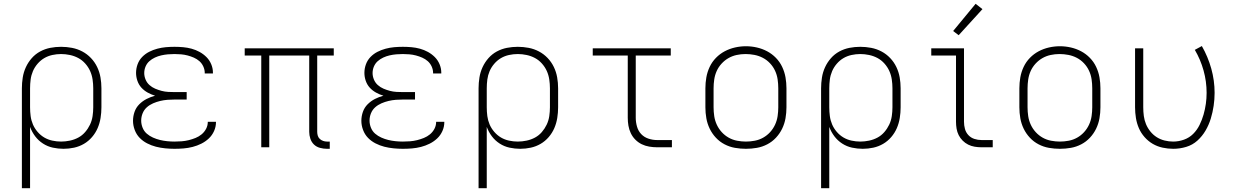

<svg xmlns="http://www.w3.org/2000/svg" viewBox="-20 -774 6490 1009"><path d="M95 215V-310Q95 -338 99.5 -366.5Q104 -395 116 -421Q128 -447 147 -468.5Q166 -490 191 -503.5Q216 -517 244 -522.5Q272 -528 301 -528Q330 -528 358.5 -522.5Q387 -517 412.5 -503.5Q438 -490 458 -469Q478 -448 490.5 -422Q503 -396 508 -367.5Q513 -339 513 -310V-210Q513 -182 508.5 -154Q504 -126 493 -100.5Q482 -75 463.5 -53.5Q445 -32 421 -18Q397 -4 369.5 2Q342 8 314 8Q286 8 258 2Q230 -4 206 -19.5Q182 -35 165 -57.5Q148 -80 138 -107V215ZM301 -30Q324 -30 347.5 -35Q371 -40 391.5 -51Q412 -62 427.5 -80Q443 -98 453 -119Q463 -140 466.5 -163.5Q470 -187 470 -210V-310Q470 -333 466.5 -356.5Q463 -380 453.5 -401Q444 -422 428 -440Q412 -458 391.5 -469Q371 -480 347.5 -485Q324 -490 301 -490Q278 -490 255 -485Q232 -480 212.5 -468.5Q193 -457 177.5 -439Q162 -421 153 -400Q144 -379 141 -356Q138 -333 138 -310V-210Q138 -187 141 -164Q144 -141 153 -120Q162 -99 177.5 -81Q193 -63 212.5 -51.5Q232 -40 255 -35Q278 -30 301 -30Z M897 8Q873 8 848 5.5Q823 3 799.5 -3Q776 -9 753.5 -20.5Q731 -32 714 -49.5Q697 -67 688 -91Q679 -115 679 -139Q679 -163 687 -186Q695 -209 712 -226Q729 -243 750.5 -254Q772 -265 795 -271Q775 -277 756 -287.5Q737 -298 723 -313.5Q709 -329 702 -349.5Q695 -370 695 -391Q695 -414 703 -436Q711 -458 727 -474.5Q743 -491 763.5 -501.5Q784 -512 806.5 -518Q829 -524 851.5 -526Q874 -528 897 -528Q920 -528 942.5 -526Q965 -524 987 -518Q1009 -512 1029 -501Q1049 -490 1065 -474Q1081 -458 1090 -436.5Q1099 -415 1099 -393Q1099 -392 1099 -390.5Q1099 -389 1099 -388H1056Q1056 -389 1056 -389.5Q1056 -390 1056 -391Q1056 -408 1048.5 -424.5Q1041 -441 1028 -452.5Q1015 -464 999 -471Q983 -478 966 -482.5Q949 -487 931.5 -488.5Q914 -490 897 -490Q880 -490 862.5 -488.5Q845 -487 827.5 -483Q810 -479 794 -471.5Q778 -464 765 -452.5Q752 -441 745 -424.5Q738 -408 738 -390Q738 -373 745 -356Q752 -339 765.5 -327Q779 -315 795.5 -308Q812 -301 829 -296.5Q846 -292 864 -291Q882 -290 900 -290H961V-251H900Q880 -251 860.5 -249.5Q841 -248 822 -243.5Q803 -239 784.5 -231Q766 -223 751.5 -210Q737 -197 729.5 -178.5Q722 -160 722 -140Q722 -121 729.5 -102.5Q737 -84 751.5 -71.5Q766 -59 784 -51Q802 -43 820.5 -38.5Q839 -34 858.5 -32Q878 -30 897 -30Q916 -30 935 -31.5Q954 -33 972 -37.5Q990 -42 1007.5 -49Q1025 -56 1039.5 -68Q1054 -80 1063 -97Q1072 -114 1072 -133Q1072 -133 1072 -133.5Q1072 -134 1072 -134H1115Q1115 -134 1115 -133.5Q1115 -133 1115 -132Q1115 -108 1105 -85.5Q1095 -63 1077.5 -46.5Q1060 -30 1038 -19Q1016 -8 992.5 -2Q969 4 945 6Q921 8 897 8Z M1698 8Q1680 8 1661.5 3Q1643 -2 1630 -14.5Q1617 -27 1611 -45Q1605 -63 1605 -81V-482H1395V0H1353V-482H1266V-520H1734V-482H1647V-81Q1647 -71 1650 -61Q1653 -51 1660.5 -44Q1668 -37 1678 -33.5Q1688 -30 1698 -30H1713V8Z M2097 8Q2073 8 2048 5.5Q2023 3 1999.5 -3Q1976 -9 1953.5 -20.5Q1931 -32 1914 -49.5Q1897 -67 1888 -91Q1879 -115 1879 -139Q1879 -163 1887 -186Q1895 -209 1912 -226Q1929 -243 1950.5 -254Q1972 -265 1995 -271Q1975 -277 1956 -287.5Q1937 -298 1923 -313.5Q1909 -329 1902 -349.5Q1895 -370 1895 -391Q1895 -414 1903 -436Q1911 -458 1927 -474.5Q1943 -491 1963.5 -501.5Q1984 -512 2006.5 -518Q2029 -524 2051.5 -526Q2074 -528 2097 -528Q2120 -528 2142.5 -526Q2165 -524 2187 -518Q2209 -512 2229 -501Q2249 -490 2265 -474Q2281 -458 2290 -436.5Q2299 -415 2299 -393Q2299 -392 2299 -390.5Q2299 -389 2299 -388H2256Q2256 -389 2256 -389.5Q2256 -390 2256 -391Q2256 -408 2248.5 -424.5Q2241 -441 2228 -452.5Q2215 -464 2199 -471Q2183 -478 2166 -482.5Q2149 -487 2131.5 -488.5Q2114 -490 2097 -490Q2080 -490 2062.5 -488.5Q2045 -487 2027.5 -483Q2010 -479 1994 -471.5Q1978 -464 1965 -452.5Q1952 -441 1945 -424.5Q1938 -408 1938 -390Q1938 -373 1945 -356Q1952 -339 1965.5 -327Q1979 -315 1995.5 -308Q2012 -301 2029 -296.5Q2046 -292 2064 -291Q2082 -290 2100 -290H2161V-251H2100Q2080 -251 2060.5 -249.5Q2041 -248 2022 -243.5Q2003 -239 1984.5 -231Q1966 -223 1951.5 -210Q1937 -197 1929.5 -178.5Q1922 -160 1922 -140Q1922 -121 1929.5 -102.5Q1937 -84 1951.5 -71.5Q1966 -59 1984 -51Q2002 -43 2020.5 -38.5Q2039 -34 2058.5 -32Q2078 -30 2097 -30Q2116 -30 2135 -31.5Q2154 -33 2172 -37.5Q2190 -42 2207.5 -49Q2225 -56 2239.5 -68Q2254 -80 2263 -97Q2272 -114 2272 -133Q2272 -133 2272 -133.5Q2272 -134 2272 -134H2315Q2315 -134 2315 -133.5Q2315 -133 2315 -132Q2315 -108 2305 -85.5Q2295 -63 2277.5 -46.5Q2260 -30 2238 -19Q2216 -8 2192.5 -2Q2169 4 2145 6Q2121 8 2097 8Z M2495 215V-310Q2495 -338 2499.5 -366.5Q2504 -395 2516 -421Q2528 -447 2547 -468.5Q2566 -490 2591 -503.5Q2616 -517 2644 -522.5Q2672 -528 2701 -528Q2730 -528 2758.5 -522.5Q2787 -517 2812.5 -503.5Q2838 -490 2858 -469Q2878 -448 2890.5 -422Q2903 -396 2908 -367.5Q2913 -339 2913 -310V-210Q2913 -182 2908.5 -154Q2904 -126 2893 -100.5Q2882 -75 2863.5 -53.5Q2845 -32 2821 -18Q2797 -4 2769.5 2Q2742 8 2714 8Q2686 8 2658 2Q2630 -4 2606 -19.5Q2582 -35 2565 -57.5Q2548 -80 2538 -107V215ZM2701 -30Q2724 -30 2747.5 -35Q2771 -40 2791.5 -51Q2812 -62 2827.5 -80Q2843 -98 2853 -119Q2863 -140 2866.5 -163.5Q2870 -187 2870 -210V-310Q2870 -333 2866.5 -356.5Q2863 -380 2853.5 -401Q2844 -422 2828 -440Q2812 -458 2791.5 -469Q2771 -480 2747.5 -485Q2724 -490 2701 -490Q2678 -490 2655 -485Q2632 -480 2612.5 -468.5Q2593 -457 2577.5 -439Q2562 -421 2553 -400Q2544 -379 2541 -356Q2538 -333 2538 -310V-210Q2538 -187 2541 -164Q2544 -141 2553 -120Q2562 -99 2577.5 -81Q2593 -63 2612.5 -51.5Q2632 -40 2655 -35Q2678 -30 2701 -30Z M3433 0Q3413 0 3392 -3.5Q3371 -7 3352.5 -16Q3334 -25 3319 -40Q3304 -55 3295 -74Q3286 -93 3282.5 -113.5Q3279 -134 3279 -155V-482H3095V-520H3505V-482H3321V-155Q3321 -132 3327.5 -109Q3334 -86 3349.5 -69.5Q3365 -53 3387.5 -45.5Q3410 -38 3433 -38H3511V0Z M3900 8Q3871 8 3842.5 3Q3814 -2 3788 -15.5Q3762 -29 3742 -50.5Q3722 -72 3709.5 -98Q3697 -124 3692 -152.5Q3687 -181 3687 -210V-310Q3687 -339 3692 -367.5Q3697 -396 3709.5 -422.5Q3722 -449 3742.5 -470Q3763 -491 3788.5 -504.5Q3814 -518 3842.5 -524.5Q3871 -531 3900 -531Q3929 -531 3957.5 -524.5Q3986 -518 4011.5 -504.5Q4037 -491 4057.5 -470Q4078 -449 4090.5 -422.5Q4103 -396 4108 -367.5Q4113 -339 4113 -310V-210Q4113 -181 4108 -152.5Q4103 -124 4090.5 -98Q4078 -72 4058 -50.5Q4038 -29 4012 -15.5Q3986 -2 3957.5 3Q3929 8 3900 8ZM3900 -30Q3923 -30 3946.5 -34.5Q3970 -39 3990.5 -50.5Q4011 -62 4027 -79.5Q4043 -97 4053 -118.5Q4063 -140 4066.5 -163.5Q4070 -187 4070 -210V-310Q4070 -334 4066.5 -357.5Q4063 -381 4053 -402.5Q4043 -424 4026.5 -441.5Q4010 -459 3989 -470Q3968 -481 3944.5 -485.5Q3921 -490 3898 -490Q3874 -490 3851 -485Q3828 -480 3808 -468.5Q3788 -457 3772 -439.5Q3756 -422 3746.5 -401Q3737 -380 3733.5 -356.5Q3730 -333 3730 -310V-210Q3730 -187 3733.5 -163.5Q3737 -140 3747 -118.5Q3757 -97 3773 -79.5Q3789 -62 3809.5 -50.5Q3830 -39 3853.5 -34.5Q3877 -30 3900 -30Z M4295 215V-310Q4295 -338 4299.5 -366.5Q4304 -395 4316 -421Q4328 -447 4347 -468.5Q4366 -490 4391 -503.5Q4416 -517 4444 -522.5Q4472 -528 4501 -528Q4530 -528 4558.5 -522.5Q4587 -517 4612.5 -503.5Q4638 -490 4658 -469Q4678 -448 4690.5 -422Q4703 -396 4708 -367.5Q4713 -339 4713 -310V-210Q4713 -182 4708.5 -154Q4704 -126 4693 -100.5Q4682 -75 4663.5 -53.5Q4645 -32 4621 -18Q4597 -4 4569.5 2Q4542 8 4514 8Q4486 8 4458 2Q4430 -4 4406 -19.5Q4382 -35 4365 -57.5Q4348 -80 4338 -107V215ZM4501 -30Q4524 -30 4547.5 -35Q4571 -40 4591.5 -51Q4612 -62 4627.5 -80Q4643 -98 4653 -119Q4663 -140 4666.5 -163.5Q4670 -187 4670 -210V-310Q4670 -333 4666.5 -356.5Q4663 -380 4653.5 -401Q4644 -422 4628 -440Q4612 -458 4591.5 -469Q4571 -480 4547.5 -485Q4524 -490 4501 -490Q4478 -490 4455 -485Q4432 -480 4412.5 -468.5Q4393 -457 4377.5 -439Q4362 -421 4353 -400Q4344 -379 4341 -356Q4338 -333 4338 -310V-210Q4338 -187 4341 -164Q4344 -141 4353 -120Q4362 -99 4377.5 -81Q4393 -63 4412.5 -51.5Q4432 -40 4455 -35Q4478 -30 4501 -30Z M5138 0Q5120 0 5102 -3Q5084 -6 5068 -14Q5052 -22 5039 -35Q5026 -48 5018 -64Q5010 -80 5007 -98Q5004 -116 5004 -134V-482H4874V-520H5046V-134Q5046 -115 5051 -96.5Q5056 -78 5069 -64Q5082 -50 5100.5 -44Q5119 -38 5138 -38H5197V0ZM5018 -589 4989 -611 5107 -754 5143 -726Z M5550 8Q5521 8 5492.5 3Q5464 -2 5438 -15.5Q5412 -29 5392 -50.5Q5372 -72 5359.5 -98Q5347 -124 5342 -152.5Q5337 -181 5337 -210V-310Q5337 -339 5342 -367.5Q5347 -396 5359.5 -422.5Q5372 -449 5392.5 -470Q5413 -491 5438.5 -504.5Q5464 -518 5492.5 -524.5Q5521 -531 5550 -531Q5579 -531 5607.5 -524.5Q5636 -518 5661.5 -504.5Q5687 -491 5707.5 -470Q5728 -449 5740.5 -422.5Q5753 -396 5758 -367.5Q5763 -339 5763 -310V-210Q5763 -181 5758 -152.5Q5753 -124 5740.5 -98Q5728 -72 5708 -50.5Q5688 -29 5662 -15.5Q5636 -2 5607.5 3Q5579 8 5550 8ZM5550 -30Q5573 -30 5596.5 -34.5Q5620 -39 5640.5 -50.5Q5661 -62 5677 -79.5Q5693 -97 5703 -118.5Q5713 -140 5716.5 -163.5Q5720 -187 5720 -210V-310Q5720 -334 5716.5 -357.5Q5713 -381 5703 -402.5Q5693 -424 5676.5 -441.5Q5660 -459 5639 -470Q5618 -481 5594.5 -485.5Q5571 -490 5548 -490Q5524 -490 5501 -485Q5478 -480 5458 -468.5Q5438 -457 5422 -439.5Q5406 -422 5396.5 -401Q5387 -380 5383.5 -356.5Q5380 -333 5380 -310V-210Q5380 -187 5383.5 -163.5Q5387 -140 5397 -118.5Q5407 -97 5423 -79.5Q5439 -62 5459.5 -50.5Q5480 -39 5503.5 -34.5Q5527 -30 5550 -30Z M6146 8Q6118 8 6090 2Q6062 -4 6038 -18Q6014 -32 5995 -53.5Q5976 -75 5965 -100.5Q5954 -126 5949.5 -154Q5945 -182 5945 -210V-520H5988V-210Q5988 -187 5991 -164.5Q5994 -142 6002.5 -121.5Q6011 -101 6025.5 -83Q6040 -65 6059 -53Q6078 -41 6100.5 -35.5Q6123 -30 6145 -30Q6174 -30 6202 -40Q6230 -50 6250.5 -70.5Q6271 -91 6284 -117.5Q6297 -144 6305 -172Q6313 -200 6317 -228.5Q6321 -257 6321 -286Q6321 -346 6305 -403.5Q6289 -461 6259 -512L6296 -532Q6328 -476 6345.5 -413.5Q6363 -351 6363 -286Q6363 -252 6358 -218Q6353 -184 6343 -151Q6333 -118 6315.5 -88Q6298 -58 6272.5 -35Q6247 -12 6213.5 -2Q6180 8 6146 8Z"/></svg>

Font: Zed Sans Extralight Extended
Style: Regular
Weight: 200
Width: 7
Designer: Belleve Invis
Foundry: Belleve Invis
Version: Version 1.0.0; ttfautohint (v1.8.4)